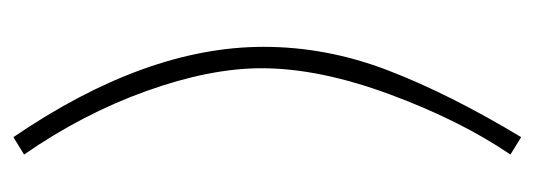

<svg xmlns="http://www.w3.org/2000/svg" viewBox="-276 -494 799 287"><g transform="rotate(90 123.5 -350.5)"><path d="M50 -345Q50 -439 85 -530.5Q120 -622 185 -730L211 -714Q160 -639 121 -533.5Q82 -428 82 -342Q82 -265 116 -170Q150 -75 211 13L185 29Q50 -169 50 -345Z"/></g></svg>

Font: Raleway
Style: ExtraLight
Weight: 200
Designer: Matt McInerney, Pablo Impallari, Rodrigo Fuenzalida
Foundry: Matt McInerney, Pablo Impallari, Rodrigo Fuenzalida
Version: Version 2.001